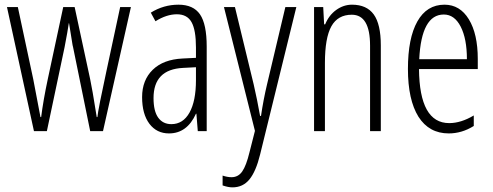

<svg xmlns="http://www.w3.org/2000/svg" viewBox="-20 -560 2107 820"><path d="M419.9 0H365.2L292 -358.9L290 -367.2L274.9 -460.9H273.9L267.1 -419.4L255.9 -358.9L180.2 0H125L9.8 -529.8H56.2L122.1 -221.2L152.8 -60.1H155.8Q165 -132.8 184.1 -222.2L250 -529.8H298.8L365.2 -221.2Q373 -186.5 393.1 -60.1H396Q397 -73.2 407.7 -128.2Q418.5 -183.1 493.2 -529.8H539.1Z M624 -505.9Q678.7 -540 742.2 -540Q805.7 -540 834.2 -498.5Q862.8 -457 862.8 -360.8V0H824.7L818.8 -74.2H816.9Q778.8 9.8 701.7 9.8Q649.4 9.8 618.2 -31.2Q586.9 -72.8 586.9 -145.3Q586.9 -217.8 632.3 -262Q677.7 -306.2 759.8 -310.1L816.9 -313V-356.9Q816.9 -431.6 798.1 -465.3Q779.3 -499 735.4 -499Q691.4 -499 644 -469.2ZM635.7 -141.1Q635.7 -85 655.8 -57.4Q675.8 -29.8 711.9 -29.8Q761.7 -29.8 789.3 -79.1Q816.9 -128.4 816.9 -217.8V-272.9L761.7 -270Q635.7 -263.7 635.7 -141.1Z M972.7 240.2Q954.6 240.2 930.7 231.9V189.9Q951.2 196.8 968.8 196.8Q997.6 196.8 1014.6 172.1Q1031.7 147.5 1045.4 90.8L1068.8 -1L936.5 -529.8H983.4L1063.5 -199.2Q1078.1 -136.2 1090.8 -64.9H1094.7Q1105 -134.8 1120.6 -200.2L1198.7 -529.8H1245.6L1090.8 100.1Q1073.2 171.9 1045.4 206.1Q1017.6 240.2 972.7 240.2Z M1483.4 -540Q1545.9 -540 1576.2 -498.3Q1606.4 -456.5 1606.4 -366.2V0H1560.5V-365.2Q1560.5 -497.1 1482.4 -497.1Q1422.9 -497.1 1395.3 -447.8Q1367.7 -398.4 1367.7 -291V0H1321.3V-529.8H1360.4L1364.3 -456.1H1368.7Q1384.8 -495.1 1416 -517.6Q1447.3 -540 1483.4 -540Z M1896.5 9.8Q1812.5 9.8 1767.1 -61.5Q1722.2 -133.8 1722.2 -265.4Q1722.2 -397 1762.5 -468.5Q1802.7 -540 1878.4 -540Q1944.3 -540 1982.4 -477.5Q2020.5 -415 2020.5 -308.1V-265.1H1769.5Q1771.5 -34.2 1898.4 -34.2Q1948.7 -34.2 2003.4 -66.9V-22Q1952.6 9.8 1896.5 9.8ZM1974.1 -307.1Q1974.1 -394.5 1947.5 -446.3Q1920.9 -498 1875.5 -498Q1779.8 -498 1770.5 -307.1Z"/></svg>

Font: Open Sans Hebrew Condensed Light
Style: Regular
Weight: 300
Width: 3
Foundry: Ascender Corporation, Yanek Iontef
Version: Version 2.001;PS 002.001;hotconv 1.0.70;makeotf.lib2.5.58329